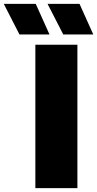

<svg xmlns="http://www.w3.org/2000/svg" viewBox="-128 -971 502 991"><path d="M54.5 0V-740H271.5V0ZM198.5 -793 117.5 -951H282.5L353.5 -793ZM-27.5 -793 -108.5 -951H56.5L127.5 -793Z"/></svg>

Font: Encode Sans SC Condensed Thin Black
Style: Regular
Weight: 900
Version: Version 3.002